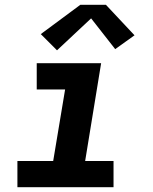

<svg xmlns="http://www.w3.org/2000/svg" viewBox="-20 -785 640 805"><path d="M53 0V-110H203L253 -410H134V-520H404L337 -110H456V0ZM219 -574 151 -642 317 -765H424L544 -637L463 -579L362 -708Z"/></svg>

Font: Iosevka SS04 XBd Ex Obl
Style: Regular
Weight: 800
Width: 7
Italic angle: -9°
Monospace: yes
Designer: Belleve Invis
Foundry: Belleve Invis
Version: Version 19.0.0; ttfautohint (v1.8.4)